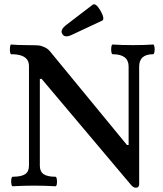

<svg xmlns="http://www.w3.org/2000/svg" viewBox="-20 -876 768 906"><path d="M596.2 -5.9 176.3 -503.9H168V-94.2Q168 -66.4 185.8 -54.2Q203.6 -42 241.7 -42Q246.1 -42 248 -30.8Q250 -19.5 248.3 -8.3Q246.6 2.9 241.7 2.9Q191.4 0 141.1 0Q90.8 0 40 2.9Q35.6 2.9 33.7 -8.3Q31.7 -19.5 33.4 -30.8Q35.2 -42 40 -42Q80.1 -42 98.4 -54Q116.7 -65.9 116.7 -94.2V-564Q116.7 -583 107.4 -595.5Q98.1 -607.9 79.6 -614Q61 -620.1 32.7 -620.1Q28.8 -620.1 27.3 -631.6Q25.9 -643.1 27.3 -654.5Q28.8 -666 32.7 -666Q61.5 -663.1 105 -663.1Q131.8 -663.1 149.9 -662.4Q168 -661.6 174.8 -659.2L175.8 -658.7Q188.5 -654.3 198 -649.2Q207.5 -644 215.8 -633.8L579.1 -191.9H586.9V-562Q586.9 -620.1 511.7 -620.1Q507.3 -620.1 505.4 -631.6Q503.4 -643.1 505.4 -654.5Q507.3 -666 511.7 -666Q549.8 -663.1 607.4 -663.1Q664.6 -663.1 702.6 -666Q707 -666 709 -654.5Q710.9 -643.1 709 -631.6Q707 -620.1 702.6 -620.1Q636.7 -620.1 636.7 -562V-5.9Q636.7 1 632.8 5.4Q628.9 9.8 621.6 9.8Q614.7 9.8 609.1 6.3Q603.5 2.9 596.2 -5.9ZM273.9 -715.8Q267.6 -726.1 273.2 -736.8Q278.8 -747.6 290 -756.3L417 -853.5Q424.3 -858.9 433.6 -851.8Q442.9 -844.7 453.6 -826.7Q464.8 -807.6 467 -794.7Q469.2 -781.7 462.4 -778.8L317.4 -710.9Q301.8 -703.6 290.8 -704.6Q279.8 -705.6 273.9 -715.8Z"/></svg>

Font: Junicode Two Beta VF
Style: Regular
Weight: 400
Designer: Peter S. Baker
Foundry: Briery Creek Software
Version: Version 1.031 beta; ttfautohint (v1.8.1.43-b0c9)